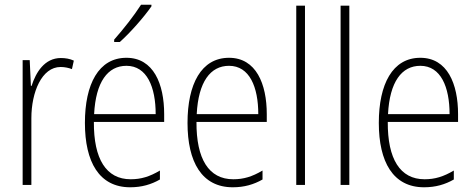

<svg xmlns="http://www.w3.org/2000/svg" viewBox="-20 -784 2011 814"><path d="M238 -538C169 -538 132 -477 114 -420H111L106 -529H76V0H113V-283C113 -393 157 -500 237 -500C255 -500 272 -496 285 -491L293 -527C276 -535 257 -538 238 -538Z M622 -757V-764H578C547 -716 507 -665 464 -616V-606H488C531 -644 590 -711 622 -757ZM516 -539C398 -539 340 -427 340 -263C340 -98 400 10 532 10C581 10 621 -2 658 -23V-61C614 -35 578 -24 534 -24C430 -24 377 -110 378 -267H676V-300C676 -428 631 -539 516 -539ZM516 -505C603 -505 640 -415 640 -300H379C386 -437 437 -505 516 -505Z M951 -539C833 -539 775 -427 775 -263C775 -98 835 10 967 10C1016 10 1056 -2 1093 -23V-61C1049 -35 1013 -24 969 -24C865 -24 812 -110 813 -267H1111V-300C1111 -428 1066 -539 951 -539ZM951 -505C1038 -505 1075 -415 1075 -300H814C821 -437 872 -505 951 -505Z M1273 0V-760H1236V0Z M1461 0V-760H1424V0Z M1762 -539C1644 -539 1586 -427 1586 -263C1586 -98 1646 10 1778 10C1827 10 1867 -2 1904 -23V-61C1860 -35 1824 -24 1780 -24C1676 -24 1623 -110 1624 -267H1922V-300C1922 -428 1877 -539 1762 -539ZM1762 -505C1849 -505 1886 -415 1886 -300H1625C1632 -437 1683 -505 1762 -505Z"/></svg>

Font: Noto Sans Condensed ExtraLight
Style: Regular
Weight: 200
Width: 3
Designer: Monotype Design Team
Foundry: Monotype Imaging Inc.
Version: Version 2.013